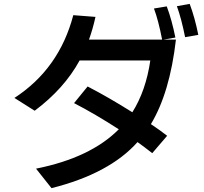

<svg xmlns="http://www.w3.org/2000/svg" viewBox="-20 -892 1040 981"><path d="M53.7 -391.6Q282.2 -540 354.5 -814.5L467.8 -805.7Q454.1 -743.2 434.6 -689.5H878.9Q847.7 -418 751 -257.8Q797.9 -226.6 834 -198.2L757.8 -109.4Q719.7 -139.6 682.6 -166Q539.1 -4.9 243.2 69.3L164.1 -30.3Q442.4 -85.9 586.9 -231.4Q465.8 -309.6 358.4 -365.2L427.7 -450.2Q535.2 -394.5 656.2 -318.4Q725.6 -428.7 748 -583H386.7Q308.6 -439.5 157.2 -326.2ZM766.6 -848.6 832 -859.4Q858.4 -789.1 876 -700.2L808.6 -688.5Q789.1 -789.1 766.6 -848.6ZM883.8 -860.4 949.2 -872.1Q975.6 -801.8 993.2 -713.9L925.8 -702.1Q907.2 -795.9 883.8 -860.4Z"/></svg>

Font: GenEi M Gothic v2 Medium
Style: Regular
Weight: 500
Version: Version 2.0